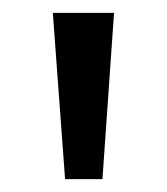

<svg xmlns="http://www.w3.org/2000/svg" viewBox="-20 -734 259 298"><path d="M157 -714 139 -456H81L62 -714Z"/></svg>

Font: Noto Sans SemiCondensed
Style: Regular
Weight: 400
Width: 4
Designer: Monotype Design Team
Foundry: Monotype Imaging Inc.
Version: Version 2.013; ttfautohint (v1.8.4.7-5d5b)